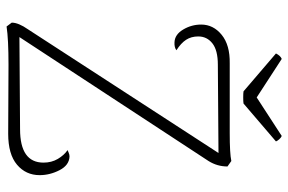

<svg xmlns="http://www.w3.org/2000/svg" viewBox="-170 -722 897 598"><g transform="rotate(90 279.0 -423.5)"><path d="M526 -98Q526 -55 493.5 -27.5Q461 0 397 0L183 -1Q102 -1 63 5L51 -11Q51 -32 72 -62L457 -655L182 -653Q137 -653 115.5 -636Q94 -619 94 -592Q94 -570 104.5 -554Q115 -538 137 -524Q128 -517 112 -518Q88 -519 72.5 -545Q57 -571 57 -601Q57 -639 89 -665Q121 -691 178 -690H355H395Q459 -690 482 -695L499 -683Q499 -651 482 -624L96 -35L383 -37Q487 -37 487 -110Q487 -135 475.5 -154.5Q464 -174 448 -185Q451 -186 456.5 -188.5Q462 -191 468 -191Q495 -190 510.5 -160Q526 -130 526 -98ZM284 -732Q271 -732 265 -733L147 -834Q154 -848 164 -852L284 -774L404 -852Q409 -850 414 -844.5Q419 -839 421 -834L303 -733Q297 -732 284 -732Z"/></g></svg>

Font: Arima Madurai ExtraLight
Style: Regular
Weight: 275
Designer: Joana Correia and Natanael Gama
Foundry: NDISCOVER
Version: Version 1.019